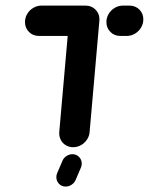

<svg xmlns="http://www.w3.org/2000/svg" viewBox="-20 -539 545 703"><path d="M343.7 -461.5 308.1 -55.6Q307 -40.4 298.3 -27.6Q289.6 -14.8 276.3 -7.4Q263 0 247.8 0Q232.6 0 220.6 -7.4Q208.5 -14.8 202.2 -27.6Q195.9 -40.4 197 -55.6L232.6 -461.5ZM71.5 -458.1Q71.5 -474.4 79.8 -488.3Q88.1 -502.2 102.2 -510.4Q116.3 -518.5 132.2 -518.5H293Q314.8 -518.5 329.4 -504.1Q344.1 -489.6 344.1 -468.1Q344.1 -451.9 335.7 -438Q327.4 -424.1 313.3 -415.7Q299.3 -407.4 283.3 -407.4H122.6Q100.7 -407.4 86.1 -422Q71.5 -436.7 71.5 -458.1ZM369.6 -458.1Q369.6 -474.4 378 -488.3Q386.3 -502.2 400.4 -510.4Q414.4 -518.5 430.4 -518.5H453.7Q475.6 -518.5 490.2 -504.1Q504.8 -489.6 504.8 -468.1Q504.8 -451.9 496.5 -438Q488.1 -424.1 474.1 -415.7Q460 -407.4 444.1 -407.4H420.7Q398.9 -407.4 384.3 -422Q369.6 -436.7 369.6 -458.1ZM186.3 109.6Q186.3 102.6 188.9 95.9L207.8 51.9Q211.9 40.4 222.4 33Q233 25.6 245.2 25.6Q260 25.6 269.6 35.7Q279.3 45.9 279.3 60Q279.3 67 276.7 73.7L257.8 117.8Q253.7 129.3 243.1 136.7Q232.6 144.1 220.4 144.1Q205.6 144.1 195.9 133.9Q186.3 123.7 186.3 109.6Z"/></svg>

Font: 26F Galaxy Sans Black
Style: Italic
Weight: 900
Italic angle: -5°
Designer: C₂₉H₂₅N₃O₅
Version: Version 1.200